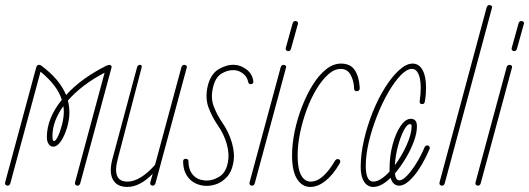

<svg xmlns="http://www.w3.org/2000/svg" viewBox="-21 -733 2089 758"><path d="M9 0Q5 0 1.5 -3Q-2 -6 -1 -12L122 -467Q125 -477 133 -477Q135 -477 137 -476.5Q139 -476 143 -473Q177 -448 201.5 -419.5Q226 -391 240 -358Q301 -425 400 -474Q408 -477 410 -477Q415 -477 418 -473.5Q421 -470 419 -465L296 -10Q293 0 285 0Q281 0 277.5 -3Q274 -6 275 -12L392 -446Q302 -399 247 -336Q253 -313 253 -289Q253 -260 243.5 -228.5Q234 -197 219.5 -175.5Q205 -154 189 -154Q178 -154 171 -164.5Q164 -175 164 -191Q164 -266 223 -339Q214 -368 193 -395.5Q172 -423 139 -450L20 -10Q17 0 9 0ZM186 -196Q186 -176 192 -176Q199 -176 208 -195Q217 -214 224 -241.5Q231 -269 231 -293Q231 -304 229 -314Q186 -254 186 -196Z M482 5Q440 5 424.5 -24.5Q409 -54 423 -106L520 -467Q523 -477 531 -477Q541 -477 538 -466L444 -106Q420 -16 482 -16Q532 -16 591 -82L695 -467Q698 -477 706 -477Q711 -477 714.5 -474Q718 -471 716 -465L593 -10Q590 0 582 0Q578 0 574.5 -3Q571 -6 572 -12L582 -47Q531 5 482 5Z M782 0Q745 -5 723.5 -30.5Q702 -56 702 -96Q702 -106 712 -106Q723 -106 723 -96Q723 -64 739.5 -44Q756 -24 784 -21Q813 -17 842.5 -34Q872 -51 879 -94Q885 -125 874.5 -163.5Q864 -202 839 -238Q818 -268 803 -306.5Q788 -345 799 -393Q811 -442 843.5 -460.5Q876 -479 905 -477Q929 -476 952 -459Q975 -442 979 -413Q981 -403 971 -401Q961 -399 959 -409Q955 -430 938.5 -442.5Q922 -455 905 -456Q880 -458 854.5 -443Q829 -428 820 -388Q810 -346 823 -312.5Q836 -279 856 -250Q883 -211 895 -168Q907 -125 900 -90Q894 -55 874.5 -34Q855 -13 830.5 -5Q806 3 782 0Z M1117 -531Q1113 -531 1109.5 -534Q1106 -537 1107 -543L1134 -640Q1137 -650 1145 -650Q1150 -650 1153.5 -647Q1157 -644 1155 -638L1128 -541Q1125 -531 1117 -531ZM974 0Q970 0 966.5 -3Q963 -6 964 -12L1087 -467Q1090 -477 1098 -477Q1103 -477 1106.5 -474Q1110 -471 1108 -465L985 -10Q982 0 974 0Z M1204 5Q1172 5 1152 -26Q1132 -57 1132 -119Q1132 -165 1142.5 -215Q1153 -265 1171.5 -312.5Q1190 -360 1214 -398.5Q1238 -437 1266.5 -459.5Q1295 -482 1325 -482Q1362 -482 1379 -457Q1396 -432 1399 -390Q1401 -373 1387 -373Q1377 -373 1377 -383Q1376 -415 1363 -438Q1350 -461 1324 -461Q1299 -461 1274.5 -439Q1250 -417 1228 -380.5Q1206 -344 1189.5 -299Q1173 -254 1163.5 -207.5Q1154 -161 1154 -119Q1154 -66 1168 -41Q1182 -16 1205 -16Q1231 -16 1255 -38Q1279 -60 1300 -96Q1305 -105 1312 -105Q1319 -105 1321.5 -99.5Q1324 -94 1319 -86Q1294 -43 1264 -19Q1234 5 1204 5Z M1453 5Q1430 5 1416.5 -15.5Q1403 -36 1403 -74Q1403 -124 1416 -180.5Q1429 -237 1450.5 -290.5Q1472 -344 1499 -387Q1526 -430 1554.5 -456Q1583 -482 1608 -482Q1633 -482 1647 -457Q1661 -432 1661 -387Q1661 -374 1660 -360.5Q1659 -347 1656 -331Q1654 -322 1646 -322Q1634 -322 1636 -334Q1638 -348 1639 -361Q1640 -374 1640 -386Q1640 -421 1631 -441Q1622 -461 1605 -461Q1585 -461 1560.5 -435.5Q1536 -410 1511.5 -367.5Q1487 -325 1467 -274Q1447 -223 1435 -172Q1423 -121 1423 -78Q1423 -16 1453 -16Q1467 -16 1484 -27Q1501 -38 1517 -56Q1517 -62 1517 -69Q1517 -117 1529 -162Q1541 -207 1560.5 -235.5Q1580 -264 1601 -264Q1625 -264 1625 -234Q1625 -208 1613 -175Q1601 -142 1581 -108.5Q1561 -75 1538 -48Q1541 -21 1556 -21Q1568 -21 1585.5 -39Q1603 -57 1621.5 -86.5Q1640 -116 1654 -149Q1658 -159 1666 -159Q1671 -159 1674 -154.5Q1677 -150 1675 -145Q1647 -79 1614 -39.5Q1581 0 1555 0Q1530 0 1521 -31Q1504 -14 1486.5 -4.5Q1469 5 1453 5ZM1598 -243Q1586 -243 1573 -218Q1560 -193 1550 -155.5Q1540 -118 1538 -81Q1565 -117 1584.5 -160.5Q1604 -204 1604 -235Q1604 -243 1598 -243Z M1724 0Q1720 0 1716.5 -3Q1713 -6 1714 -12L1900 -703Q1903 -713 1911 -713Q1916 -713 1919.5 -710Q1923 -707 1921 -701L1735 -10Q1732 0 1724 0Z M2009 -531Q2005 -531 2001.5 -534Q1998 -537 1999 -543L2026 -640Q2029 -650 2037 -650Q2042 -650 2045.5 -647Q2049 -644 2047 -638L2020 -541Q2017 -531 2009 -531ZM1866 0Q1862 0 1858.5 -3Q1855 -6 1856 -12L1979 -467Q1982 -477 1990 -477Q1995 -477 1998.5 -474Q2002 -471 2000 -465L1877 -10Q1874 0 1866 0Z"/></svg>

Font: Zen Loop
Style: Italic
Weight: 400
Italic angle: -15°
Designer: Yoshimichi Ohira
Foundry: A-1 Corp ZenFonts
Version: Version 1.000; ttfautohint (v1.8.3)